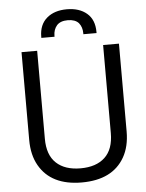

<svg xmlns="http://www.w3.org/2000/svg" viewBox="-60 -953 771 1015"><g transform="rotate(-5 325.0 -445.5)"><path d="M333 14Q171 14 107 -98Q75 -154 75 -234V-700H158V-233Q158 -147 204 -104Q250 -61 333 -61Q416 -61 462 -104Q508 -147 508 -233V-700H592V-234Q592 -154 560 -98Q496 14 333 14ZM256 -766H186V-772Q186 -836 227 -871Q267 -905 333 -905Q399 -905 439 -871Q479 -837 479 -772V-766H409V-771Q409 -804 391 -826Q372 -847 333 -847Q294 -847 275 -826Q256 -804 256 -771Z"/></g></svg>

Font: Rilu
Style: Regular
Weight: 500
Designer: Alí Sinisterra
Foundry: Alí Sinisterra
Version: 0.1